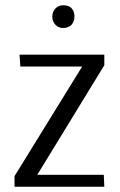

<svg xmlns="http://www.w3.org/2000/svg" viewBox="-20 -707 455 727"><path d="M191 -676Q202 -687 220 -687Q239 -687 250 -677Q262 -664 262 -644Q262 -626 250 -612Q236 -601 220 -601Q202 -601 191 -612Q178 -625 178 -644Q178 -663 191 -676ZM375 -500V-460L121 -45H373L375 0H35V-40L291 -455H57L54 -500Z"/></svg>

Font: Arsenal
Style: Regular
Weight: 400
Designer: Andrij Shevchenko
Foundry: Stairsfor.com
Version: Version 1.000